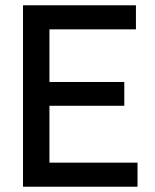

<svg xmlns="http://www.w3.org/2000/svg" viewBox="-20 -706 587 726"><path d="M67 0V-686H494V-595H167V-396H450V-306H167V-91H500V0Z"/></svg>

Font: Archivo Narrow Medium
Style: Regular
Weight: 500
Designer: Hector Gatti
Foundry: Omnibus-Type
Version: Version 3.002